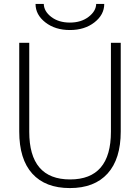

<svg xmlns="http://www.w3.org/2000/svg" viewBox="-20 -948 713 978"><path d="M470 -928H511Q511 -873 461 -834Q411 -795 336 -795Q261 -795 211 -834Q161 -873 161 -928H203Q204 -890 241.5 -861.5Q279 -833 336 -833Q393 -833 431 -862Q469 -891 470 -928ZM545 -730H595V-278Q595 -138 528 -64Q461 10 336 10Q211 10 144.5 -63.5Q78 -137 78 -278V-730H129V-277Q129 -34 337 -34Q545 -34 545 -277Z"/></svg>

Font: M PLUS 1p Light
Style: Regular
Weight: 300
Version: Version 1.061